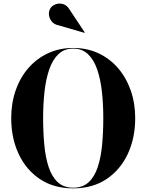

<svg xmlns="http://www.w3.org/2000/svg" viewBox="-20 -1023 802 1053"><path d="M301.5 -884Q277.5 -888.5 264 -905Q250.5 -921.5 248.5 -942.2Q246.5 -963 257.5 -979Q266.5 -993 285.8 -999.8Q305 -1006.5 326.2 -1000.5Q347.5 -994.5 361.5 -970.5L444.5 -845.5L442.5 -843ZM381.5 10Q275 10 199 -40.8Q123 -91.5 82.2 -178.8Q41.5 -266 41.5 -375Q41.5 -456.5 65.8 -526.8Q90 -597 135.2 -649.2Q180.5 -701.5 243 -730.8Q305.5 -760 381.5 -760Q457.5 -760 520 -730.8Q582.5 -701.5 627.5 -649.2Q672.5 -597 697 -526.8Q721.5 -456.5 721.5 -375Q721.5 -266 680.8 -178.8Q640 -91.5 564 -40.8Q488 10 381.5 10ZM381.5 -756.5Q333 -756.5 301 -726.5Q269 -696.5 250.5 -643.5Q232 -590.5 224.2 -521.5Q216.5 -452.5 216.5 -375Q216.5 -297.5 223 -228.5Q229.5 -159.5 247 -106.5Q264.5 -53.5 297 -23.5Q329.5 6.5 381.5 6.5Q433.5 6.5 466 -23.5Q498.5 -53.5 516 -106.5Q533.5 -159.5 540 -228.5Q546.5 -297.5 546.5 -375Q546.5 -452.5 538.8 -521.5Q531 -590.5 512.5 -643.5Q494 -696.5 462 -726.5Q430 -756.5 381.5 -756.5Z"/></svg>

Font: Bodoni* 48pt
Style: Bold
Weight: 700
Version: Version 2.3